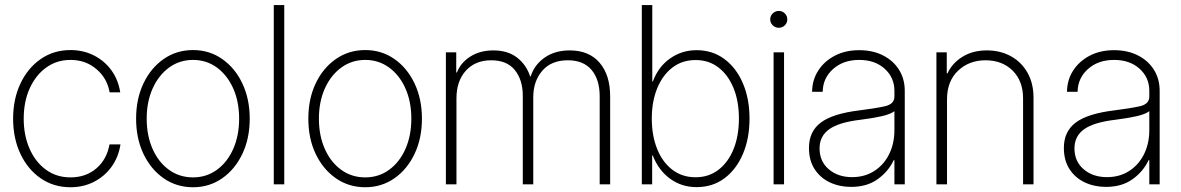

<svg xmlns="http://www.w3.org/2000/svg" viewBox="-20 -748 4790 779"><path d="M266.1 11.7Q197.8 11.7 145.3 -24.4Q92.8 -60.5 63 -123.5Q33.2 -186.5 33.2 -266.6Q33.2 -346.2 63 -409.2Q92.8 -472.2 145.3 -508.5Q197.8 -544.9 266.1 -544.9Q317.9 -544.9 360.8 -523.2Q403.8 -501.5 431.9 -462.9Q460 -424.3 467.8 -373.5H424.8Q415 -430.2 371.3 -467.5Q327.6 -504.9 266.1 -504.9Q210.4 -504.9 167.7 -474.1Q125 -443.4 100.6 -389.6Q76.2 -335.9 76.2 -266.6Q76.2 -198.7 99.9 -144.8Q123.5 -90.8 166.3 -59.6Q209 -28.3 266.1 -28.3Q328.6 -28.3 371.1 -64.9Q413.6 -101.6 424.3 -162.1H468.8Q460.9 -110.8 432.9 -71.8Q404.8 -32.7 361.6 -10.5Q318.4 11.7 266.1 11.7Z M763.2 11.7Q696.3 11.7 644 -24.7Q591.8 -61 562 -123.8Q532.2 -186.5 532.2 -266.6Q532.2 -346.7 562 -409.4Q591.8 -472.2 644 -508.5Q696.3 -544.9 763.2 -544.9Q829.6 -544.9 881.6 -508.5Q933.6 -472.2 963.4 -409.2Q993.2 -346.2 993.2 -266.6Q993.2 -186.5 963.4 -123.8Q933.6 -61 881.6 -24.7Q829.6 11.7 763.2 11.7ZM763.2 -28.3Q817.9 -28.3 860.1 -59.1Q902.3 -89.8 926.3 -143.8Q950.2 -197.8 950.2 -266.6Q950.2 -335.4 926.3 -389.2Q902.3 -442.9 860.1 -473.9Q817.9 -504.9 763.2 -504.9Q708.5 -504.9 666 -473.9Q623.5 -442.9 599.4 -389.2Q575.2 -335.4 575.2 -266.6Q575.2 -197.8 599.1 -143.8Q623 -89.8 665.5 -59.1Q708 -28.3 763.2 -28.3Z M1133.3 -727.5V0H1090.8V-727.5Z M1461.9 11.7Q1395 11.7 1342.8 -24.7Q1290.5 -61 1260.7 -123.8Q1231 -186.5 1231 -266.6Q1231 -346.7 1260.7 -409.4Q1290.5 -472.2 1342.8 -508.5Q1395 -544.9 1461.9 -544.9Q1528.3 -544.9 1580.3 -508.5Q1632.3 -472.2 1662.1 -409.2Q1691.9 -346.2 1691.9 -266.6Q1691.9 -186.5 1662.1 -123.8Q1632.3 -61 1580.3 -24.7Q1528.3 11.7 1461.9 11.7ZM1461.9 -28.3Q1516.6 -28.3 1558.8 -59.1Q1601.1 -89.8 1625 -143.8Q1648.9 -197.8 1648.9 -266.6Q1648.9 -335.4 1625 -389.2Q1601.1 -442.9 1558.8 -473.9Q1516.6 -504.9 1461.9 -504.9Q1407.2 -504.9 1364.7 -473.9Q1322.3 -442.9 1298.1 -389.2Q1273.9 -335.4 1273.9 -266.6Q1273.9 -197.8 1297.9 -143.8Q1321.8 -89.8 1364.3 -59.1Q1406.7 -28.3 1461.9 -28.3Z M1789.1 0V-535.6H1831.1V-454.1H1834Q1849.1 -493.7 1888.4 -518.6Q1927.7 -543.5 1981.9 -543.5Q2040.5 -543.5 2078.1 -514.2Q2115.7 -484.9 2130.9 -438H2133.3Q2147.5 -484.4 2189.2 -513.9Q2231 -543.5 2291.5 -543.5Q2370.1 -543.5 2412.8 -493.4Q2455.6 -443.4 2455.6 -356.9V0H2413.1V-356.9Q2413.1 -425.3 2380.1 -464.4Q2347.2 -503.4 2283.7 -503.4Q2216.8 -503.4 2180.2 -460.9Q2143.6 -418.5 2143.6 -353.5V0H2101.1V-359.9Q2101.1 -423.3 2069.1 -463.4Q2037.1 -503.4 1973.1 -503.4Q1908.2 -503.4 1870.1 -461.2Q1832 -418.9 1832 -349.1V0Z M2806.2 11.2Q2745.6 11.2 2698.7 -22.9Q2651.9 -57.1 2628.4 -117.2H2626V0H2584V-727.5H2626.5V-417.5H2628.9Q2650.9 -477.1 2698.5 -510.7Q2746.1 -544.4 2806.2 -544.4Q2871.1 -544.4 2919.4 -508.3Q2967.8 -472.2 2994.4 -409.4Q3021 -346.7 3021 -267.1Q3021 -186.5 2994.4 -123.8Q2967.8 -61 2919.7 -24.9Q2871.6 11.2 2806.2 11.2ZM2802.2 -28.8Q2855.5 -28.8 2895 -59.1Q2934.6 -89.4 2956.3 -143.1Q2978 -196.8 2978 -267.1Q2978 -337.4 2956.1 -390.9Q2934.1 -444.3 2894.8 -474.4Q2855.5 -504.4 2802.2 -504.4Q2747.6 -504.4 2707.8 -473.6Q2668 -442.9 2646.2 -389.2Q2624.5 -335.4 2624.5 -267.1Q2624.5 -198.2 2646 -144.3Q2667.5 -90.3 2707.5 -59.6Q2747.6 -28.8 2802.2 -28.8Z M3118.7 0V-535.6H3161.1V0ZM3139.6 -635.3Q3125.5 -635.3 3115.2 -645.3Q3105 -655.3 3105 -669.4Q3105 -683.6 3115.2 -693.6Q3125.5 -703.6 3139.6 -703.6Q3154.3 -703.6 3164.3 -693.6Q3174.3 -683.6 3174.3 -669.4Q3174.3 -655.3 3164.3 -645.3Q3154.3 -635.3 3139.6 -635.3Z M3433.1 10.3Q3386.2 10.3 3347.4 -7.8Q3308.6 -25.9 3285.4 -61.3Q3262.2 -96.7 3262.2 -147.9Q3262.2 -214.4 3310.3 -250.7Q3358.4 -287.1 3467.8 -300.3Q3530.3 -308.1 3569.6 -316.7Q3608.9 -325.2 3608.9 -356.4V-379.4Q3608.9 -433.6 3569.3 -469.2Q3529.8 -504.9 3465.8 -504.9Q3401.4 -504.9 3360.1 -468Q3318.8 -431.2 3317.9 -375.5H3274.9Q3275.4 -423.8 3300 -461.9Q3324.7 -500 3367.4 -522.2Q3410.2 -544.4 3465.8 -544.4Q3521 -544.4 3562.7 -523.2Q3604.5 -502 3627.7 -464.8Q3650.9 -427.7 3650.9 -379.4V0H3608.9V-98.1H3606Q3584.5 -52.2 3541 -21Q3497.6 10.3 3433.1 10.3ZM3437 -29.3Q3488.3 -29.3 3527.1 -54.2Q3565.9 -79.1 3587.4 -122.3Q3608.9 -165.5 3608.9 -220.7V-296.9Q3592.3 -284.2 3555.4 -276.1Q3518.6 -268.1 3472.2 -262.2Q3384.3 -252 3344.7 -223.9Q3305.2 -195.8 3305.2 -146Q3305.2 -93.3 3342.5 -61.3Q3379.9 -29.3 3437 -29.3Z M3822.3 -344.7V0H3779.3V-535.6H3821.3V-450.2H3824.2Q3842.8 -491.2 3884.5 -517.3Q3926.3 -543.5 3983.9 -543.5Q4038.1 -543.5 4080.8 -520.3Q4123.5 -497.1 4148.4 -453.9Q4173.3 -410.6 4173.3 -351.1V0H4130.9V-349.1Q4130.9 -419.4 4088.6 -461.4Q4046.4 -503.4 3978.5 -503.4Q3911.6 -503.4 3866.9 -460.9Q3822.3 -418.5 3822.3 -344.7Z M4467.3 10.3Q4420.4 10.3 4381.6 -7.8Q4342.8 -25.9 4319.6 -61.3Q4296.4 -96.7 4296.4 -147.9Q4296.4 -214.4 4344.5 -250.7Q4392.6 -287.1 4502 -300.3Q4564.5 -308.1 4603.8 -316.7Q4643.1 -325.2 4643.1 -356.4V-379.4Q4643.1 -433.6 4603.5 -469.2Q4564 -504.9 4500 -504.9Q4435.5 -504.9 4394.3 -468Q4353 -431.2 4352.1 -375.5H4309.1Q4309.6 -423.8 4334.2 -461.9Q4358.9 -500 4401.6 -522.2Q4444.3 -544.4 4500 -544.4Q4555.2 -544.4 4596.9 -523.2Q4638.7 -502 4661.9 -464.8Q4685.1 -427.7 4685.1 -379.4V0H4643.1V-98.1H4640.1Q4618.7 -52.2 4575.2 -21Q4531.7 10.3 4467.3 10.3ZM4471.2 -29.3Q4522.5 -29.3 4561.3 -54.2Q4600.1 -79.1 4621.6 -122.3Q4643.1 -165.5 4643.1 -220.7V-296.9Q4626.5 -284.2 4589.6 -276.1Q4552.7 -268.1 4506.3 -262.2Q4418.5 -252 4378.9 -223.9Q4339.4 -195.8 4339.4 -146Q4339.4 -93.3 4376.7 -61.3Q4414.1 -29.3 4471.2 -29.3Z"/></svg>

Font: Inter Display Extra Light
Style: Regular
Weight: 200
Designer: Rasmus Andersson
Foundry: rsms
Version: Version 4.000;git-4fc901f